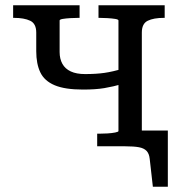

<svg xmlns="http://www.w3.org/2000/svg" viewBox="-20 -557 694 731"><path d="M431 -58V-479Q431 -483 418.5 -485Q406 -487 389 -488Q372 -489 358 -489H355V-537H607V-489H604Q565 -489 542.5 -478Q520 -467 520 -433V0H350V-48H358Q372 -48 389 -49Q406 -50 418.5 -52.5Q431 -55 431 -58ZM118 -362V-433Q118 -467 95 -478Q72 -489 33 -489H30V-537H283V-489H279Q265 -489 248 -488Q231 -487 219 -485Q207 -483 207 -479V-359Q207 -333 217.5 -314Q228 -295 249.5 -285Q271 -275 304 -275Q346 -275 377.5 -279.5Q409 -284 449 -296V-238Q410 -227 377 -221.5Q344 -216 296 -216Q227 -216 188 -232.5Q149 -249 133.5 -281.5Q118 -314 118 -362ZM436 0V-60H619V154H562L550 48Q548 28 538 17.5Q528 7 508.5 3.5Q489 0 457 0Z"/></svg>

Font: Roboto Serif
Style: Regular
Weight: 400
Designer: Greg Gazdowicz
Foundry: Commercial Type
Version: Version 1.008